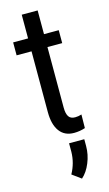

<svg xmlns="http://www.w3.org/2000/svg" viewBox="-137 -703 569 1001"><g transform="rotate(-15 147.5 -202.5)"><path d="M177.7 -656.2H91.8V-528.3H11.2V-458.5H91.8V-130.4C91.8 -85.8 100.7 -51.3 118.7 -26.9C136.6 -2.4 162.6 9.8 196.8 9.8C217.3 9.8 237.3 6.5 256.8 0L257.8 -73.2C246.1 -69.3 234.5 -67.4 223.1 -67.4C206.5 -67.4 194.8 -72.8 188 -83.5C181.2 -94.2 177.7 -110 177.7 -130.9V-458.5H257.3V-528.3H177.7ZM174.3 250.5C193.5 233.6 209.1 210.6 220.9 181.6C232.8 152.7 238.8 122.9 238.8 92.3V55.2H156.7V101.1C156.1 141.4 145.8 179.5 126 215.3Z"/></g></svg>

Font: Roboto Condensed
Style: Regular
Weight: 400
Designer: Google
Version: Version 2.134; 2016